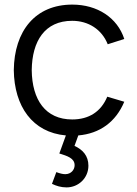

<svg xmlns="http://www.w3.org/2000/svg" viewBox="-20 -575 594 835"><path d="M269.5 240C321 240 364.5 199.5 364.5 145.5C364.5 102.5 339.5 75.5 304 59.5L320.5 14C414 6 483.5 -44.5 520.5 -132.5L446.5 -154.5C419.5 -89.5 367 -55.5 294 -55.5C178 -55.5 119.5 -140.5 118 -270C119.5 -396 174.5 -484.5 294 -484.5C364.5 -484.5 423 -447 448.5 -382.5L520.5 -405.5C490.5 -498 403.5 -555 294.5 -555C133 -555 42 -440 40 -270C42 -113 120.5 1 266.5 14L238 92.5C271.5 103 304.5 112.5 304.5 143.5C304.5 163 289.5 182.5 263.5 182.5C253 182.5 239.5 179 225 173.5L206 224.5C224.5 233.5 245.5 240 269.5 240Z"/></svg>

Font: Manrope
Style: Regular
Weight: 400
Designer: Mikhail Sharanda
Foundry: Mikhail Sharanda
Version: Version 4.505